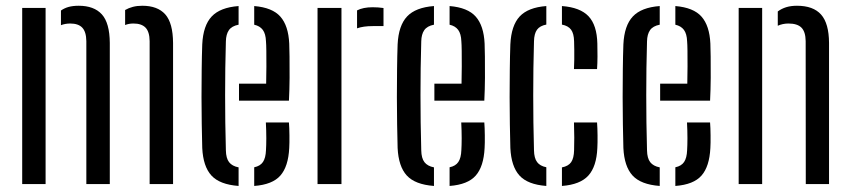

<svg xmlns="http://www.w3.org/2000/svg" viewBox="-20 -627 2896 654"><path d="M55.6 0V-600H135.3V0ZM489.7 0V-487Q489.3 -518.9 475.7 -532.9Q462.1 -546.9 434.7 -546.9Q418.2 -546.9 406.2 -541.7V-592.9Q418.2 -599.9 432.5 -603.6Q446.8 -607.4 464.6 -607.4Q516.7 -607.4 542.9 -578.1Q569 -548.7 569.5 -480.9V0ZM274.1 0V-487Q273.6 -518.8 260.2 -532.8Q246.9 -546.9 219.2 -546.9Q210.6 -546.9 202.4 -545.4Q194.2 -543.9 187.6 -541.2V-591.1Q199.1 -599.3 213.7 -603.4Q228.4 -607.4 248.2 -607.4Q300.2 -607.4 326.9 -578.1Q353.5 -548.7 354 -480.9V0Z M668.9 -122.9Q667.9 -158.9 667.2 -203.6Q666.4 -248.3 666.4 -296.5Q666.4 -344.7 667 -390.9Q667.5 -437.1 668.9 -475.9Q672 -540 701.1 -570.9Q730.1 -601.7 792.7 -606.4V-542.9Q769.5 -538.4 759.7 -524.3Q749.9 -510.2 749.4 -486Q747.9 -440.1 747.4 -394.4Q746.8 -348.7 746.8 -302.9Q746.8 -257 747.4 -210.2Q747.9 -163.3 749.4 -115Q749.9 -88.1 760.3 -74.6Q770.8 -61.1 792.7 -56.9V6.4Q728.3 1.6 700.1 -29.2Q671.9 -60.1 668.9 -122.9ZM845.9 6.4V-57.2Q866.4 -61.4 875.7 -75.2Q885 -88.9 886 -115.5Q887 -130.5 887.1 -156.1Q887.1 -181.7 885.6 -209.8H964.2Q965.6 -193.1 965.9 -166.1Q966.2 -139 965.2 -122.9Q962.1 -59.9 935.1 -29.1Q908.1 1.8 845.9 6.4ZM794.1 -284V-342H886.6Q887.4 -371 887.4 -400.6Q887.4 -430.3 887.2 -453.3Q886.9 -476.4 886 -486Q885.1 -511.9 875.1 -525.3Q865.1 -538.6 845.9 -542.8V-606.4Q907.7 -601.3 935 -570.4Q962.4 -539.5 965.2 -478.5Q965.7 -467.3 966.2 -434.9Q966.6 -402.5 966.4 -361.7Q966.1 -321 964.2 -284Z M1061.6 0V-600H1143.1V0ZM1196.2 -530.5V-591.6Q1216.8 -602.3 1249.2 -602.3Q1258.4 -602.3 1267.7 -601.7Q1277.1 -601.1 1286.3 -599.7V-538.1H1249.9Q1217.3 -538.1 1196.2 -530.5Z M1334.4 -122.9Q1333.4 -158.9 1332.7 -203.6Q1331.9 -248.3 1331.9 -296.5Q1331.9 -344.7 1332.5 -390.9Q1333 -437.1 1334.4 -475.9Q1337.5 -540 1366.6 -570.9Q1395.6 -601.7 1458.2 -606.4V-542.9Q1435 -538.4 1425.2 -524.3Q1415.4 -510.2 1414.9 -486Q1413.4 -440.1 1412.9 -394.4Q1412.3 -348.7 1412.3 -302.9Q1412.3 -257 1412.9 -210.2Q1413.4 -163.3 1414.9 -115Q1415.4 -88.1 1425.8 -74.6Q1436.3 -61.1 1458.2 -56.9V6.4Q1393.8 1.6 1365.6 -29.2Q1337.4 -60.1 1334.4 -122.9ZM1511.4 6.4V-57.2Q1531.9 -61.4 1541.2 -75.2Q1550.5 -88.9 1551.5 -115.5Q1552.5 -130.5 1552.6 -156.1Q1552.6 -181.7 1551.1 -209.8H1629.7Q1631.1 -193.1 1631.4 -166.1Q1631.7 -139 1630.7 -122.9Q1627.6 -59.9 1600.6 -29.1Q1573.6 1.8 1511.4 6.4ZM1459.6 -284V-342H1552.1Q1552.9 -371 1552.9 -400.6Q1552.9 -430.3 1552.7 -453.3Q1552.4 -476.4 1551.5 -486Q1550.6 -511.9 1540.6 -525.3Q1530.6 -538.6 1511.4 -542.8V-606.4Q1573.2 -601.3 1600.5 -570.4Q1627.9 -539.5 1630.7 -478.5Q1631.2 -467.3 1631.7 -434.9Q1632.1 -402.5 1631.9 -361.7Q1631.6 -321 1629.7 -284Z M1718.4 -122.9Q1717.4 -158.9 1716.7 -203.6Q1715.9 -248.3 1715.9 -296.5Q1715.9 -344.7 1716.5 -390.9Q1717 -437.1 1718.4 -475.9Q1721.5 -540 1750.1 -570.9Q1778.8 -601.7 1840.9 -606.4V-543.3Q1819 -539.2 1809.2 -525.8Q1799.4 -512.3 1798.9 -486Q1797.4 -439.7 1796.9 -394Q1796.3 -348.3 1796.3 -302.4Q1796.3 -256.6 1796.9 -209.9Q1797.4 -163.3 1798.9 -115Q1799.4 -88.5 1809.4 -75Q1819.4 -61.5 1840.9 -57.3V6.4Q1777.3 1.6 1749.4 -29.2Q1721.4 -60.1 1718.4 -122.9ZM1894.1 6.4V-56.8Q1916 -61 1925.5 -74.6Q1934.9 -88.2 1935.5 -115.5Q1936.1 -136.5 1936.1 -158.5Q1936.1 -180.4 1935.1 -209.8H2013.7Q2015.1 -191.8 2015.4 -166.1Q2015.7 -140.3 2014.7 -122.9Q2012 -59.9 1984.2 -29.1Q1956.3 1.8 1894.1 6.4ZM1935.1 -391.7Q1936 -407.8 1936.1 -424.4Q1936.1 -441 1936.1 -457Q1936 -473 1935.5 -486.5Q1934.9 -512.6 1925.3 -525.8Q1915.6 -539.1 1894.1 -543.2V-606.4Q1956.3 -601.8 1984.8 -571.5Q2013.3 -541.2 2014.7 -478.5Q2015.3 -458.1 2015.2 -434.7Q2015.1 -411.2 2013.7 -391.7Z M2103.4 -122.9Q2102.4 -158.9 2101.7 -203.6Q2100.9 -248.3 2100.9 -296.5Q2100.9 -344.7 2101.5 -390.9Q2102 -437.1 2103.4 -475.9Q2106.5 -540 2135.6 -570.9Q2164.6 -601.7 2227.2 -606.4V-542.9Q2204 -538.4 2194.2 -524.3Q2184.4 -510.2 2183.9 -486Q2182.4 -440.1 2181.9 -394.4Q2181.3 -348.7 2181.3 -302.9Q2181.3 -257 2181.9 -210.2Q2182.4 -163.3 2183.9 -115Q2184.4 -88.1 2194.8 -74.6Q2205.3 -61.1 2227.2 -56.9V6.4Q2162.8 1.6 2134.6 -29.2Q2106.4 -60.1 2103.4 -122.9ZM2280.4 6.4V-57.2Q2300.9 -61.4 2310.2 -75.2Q2319.5 -88.9 2320.5 -115.5Q2321.5 -130.5 2321.6 -156.1Q2321.6 -181.7 2320.1 -209.8H2398.7Q2400.1 -193.1 2400.4 -166.1Q2400.7 -139 2399.7 -122.9Q2396.6 -59.9 2369.6 -29.1Q2342.6 1.8 2280.4 6.4ZM2228.6 -284V-342H2321.1Q2321.9 -371 2321.9 -400.6Q2321.9 -430.3 2321.7 -453.3Q2321.4 -476.4 2320.5 -486Q2319.6 -511.9 2309.6 -525.3Q2299.6 -538.6 2280.4 -542.8V-606.4Q2342.2 -601.3 2369.5 -570.4Q2396.9 -539.5 2399.7 -478.5Q2400.2 -467.3 2400.7 -434.9Q2401.1 -402.5 2400.9 -361.7Q2400.6 -321 2398.7 -284Z M2496.1 0V-600H2576.1V0ZM2724.7 0 2724.3 -487Q2723.9 -518.8 2710 -532.8Q2696.1 -546.9 2665.7 -546.9Q2655.6 -546.9 2646.4 -544.9Q2637.3 -542.9 2629.3 -539.3V-588Q2642.2 -597.6 2658.1 -602.5Q2674.1 -607.4 2694.7 -607.4Q2750.1 -607.4 2776.8 -577.4Q2803.5 -547.4 2803.9 -480.9V0Z"/></svg>

Font: Big Shoulders Stencil Text Thin
Style: Regular
Weight: 100
Designer: Patric King
Foundry: XO Type Co
Version: Version 2.001